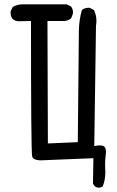

<svg xmlns="http://www.w3.org/2000/svg" viewBox="-20 -743 540 886"><path d="M435 123Q418 123 409 104L411 -13L166 -3Q134 -4 128.5 -21Q123 -38 123 -646L66 -645Q29 -647 29 -685V-691L39 -711Q60 -723 85 -723H288L308 -713Q317 -701 317 -684Q317 -679 308 -658Q294 -648 278 -646H199L201 -81L339 -87Q343 -553 344 -602.5Q345 -652 358 -697Q370 -707 388 -707H394L413 -697Q425 -674 425 -647Q425 -636 423 -625L415 -69Q430 -72 440 -72Q451 -72 458 -69Q469 -64 469 -41L468 -30Q465 -8 465 17L466 53Q466 88 454 117Q446 123 435 123Z"/></svg>

Font: Xiaolai Mono SC
Style: Regular
Weight: 400
Monospace: yes
Designer: LXGW / Nozomi Seto
Version: Version 3.113;September 30, 2024